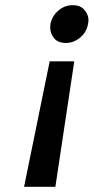

<svg xmlns="http://www.w3.org/2000/svg" viewBox="-20 -587 362 742"><path d="M261 -567Q291 -567 306.5 -548.5Q322 -530 322 -509Q322 -502 320 -494Q315 -463 290 -442Q265 -421 235 -421Q204 -421 189 -439.5Q174 -458 174 -480Q174 -487 175 -494Q181 -525 205.5 -546Q230 -567 261 -567ZM172 -350H267L194 135H73Z"/></svg>

Font: Fz Poppins Med
Style: Italic
Weight: 500
Italic angle: -10°
Designer: Ninad Kale (Devanagari), Jonny Pinhorn (Latin)
Foundry: Indian Type Foundry
Version: Vit hóa bi Vntype.Com & FontZin.Com